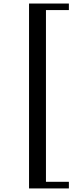

<svg xmlns="http://www.w3.org/2000/svg" viewBox="-20 -866 437 1075"><path d="M142.6 -846.2H365.7V-809.6H237.3V151.9H365.7V189H142.6Z"/></svg>

Font: Noto Nastaliq Urdu
Style: Regular
Weight: 400
Designer: Monotype Design Team
Foundry: Monotype Imaging Inc.
Version: Version 1.02 uh